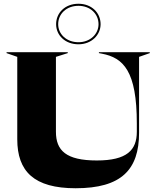

<svg xmlns="http://www.w3.org/2000/svg" viewBox="-20 -990 833 1023"><path d="M383 13C627 13 721 -86 721 -283V-687L778 -707V-712H507V-707L523 -704C638 -682 709 -611 709 -332V-288C709 -190 656 -135 496 -135C332 -135 278 -188 278 -288V-687L341 -707V-712H15V-707L72 -687V-248C72 -77 161 13 383 13ZM279 -861C279 -802 327 -754 398 -754C468 -754 516 -804 516 -861C516 -922 468 -970 398 -970C327 -970 279 -922 279 -861ZM290 -861C290 -916 334 -959 398 -959C461 -959 505 -916 505 -861C505 -809 461 -765 398 -765C334 -765 290 -808 290 -861Z"/></svg>

Font: Nyght Serif Dark
Style: Regular
Weight: 800
Designer: Maksym Kobuzan
Version: Version 0.410;Glyphs 3.1.2 (3151)